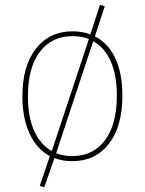

<svg xmlns="http://www.w3.org/2000/svg" viewBox="-20 -659 600 797"><path d="M488 -262Q488 -134 432 -62Q376 10 280 10Q239 10 206 -3L164 118L145 113L187 -11Q133 -40 103 -104Q73 -168 73 -259Q73 -386 129.5 -457.5Q186 -529 281 -529Q323 -529 355 -516L395 -639L415 -633L374 -508Q429 -480 458.5 -417.5Q488 -355 488 -262ZM195 -32 349 -497Q318 -509 281 -509Q195 -509 145.5 -444Q96 -379 96 -259Q96 -174 121.5 -116.5Q147 -59 195 -32ZM465 -262Q465 -347 439.5 -404.5Q414 -462 367 -488L213 -23Q243 -11 280 -11Q366 -11 415.5 -76.5Q465 -142 465 -262Z"/></svg>

Font: Fira Sans Thin
Style: Regular
Weight: 100
Designer: bBox Type GmbH & Carrois Corporate GbR & Edenspiekermann AG
Foundry: bBox Type GmbH & Carrois Corporate GbR & Edenspiekermann AG
Version: Version 4.301